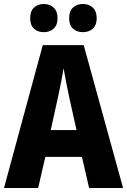

<svg xmlns="http://www.w3.org/2000/svg" viewBox="-20 -941 636 961"><path d="M426 0 390 -156H207L171 0H0L194 -715H399L596 0ZM326 -456Q319 -490 311 -530Q303 -570 298 -600Q294 -571 286 -531Q278 -491 271 -458L234 -290H363ZM131 -850Q131 -885 150 -903Q169 -921 199 -921Q230 -921 249 -902.5Q268 -884 268 -850Q268 -816 249 -798Q230 -780 199 -780Q169 -780 150 -797.5Q131 -815 131 -850ZM326 -850Q326 -885 345 -903Q364 -921 395 -921Q426 -921 445 -902.5Q464 -884 464 -850Q464 -816 445 -798Q426 -780 395 -780Q364 -780 345 -798Q326 -816 326 -850Z"/></svg>

Font: Noto Sans Arabic UI Cn XBd
Style: Regular
Weight: 800
Width: 3
Designer: Monotype Design Team, Nadine Chahine and Nizar Qandah
Foundry: Monotype Imaging Inc.
Version: Version 2.010; ttfautohint (v1.8.4.7-5d5b)